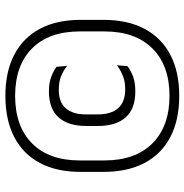

<svg xmlns="http://www.w3.org/2000/svg" viewBox="-6 -684 701 730"><g transform="rotate(-90 345.0 -319.5)"><path d="M345 11Q253 11 188.2 -23Q123.5 -57 89.8 -121.2Q56 -185.5 56 -276.5V-364Q56 -455 89.8 -518.8Q123.5 -582.5 188.2 -616.2Q253 -650 345 -650Q437 -650 501.5 -616.2Q566 -582.5 600 -518.8Q634 -455 634 -364V-276.5Q634 -185.5 600 -121.2Q566 -57 501.5 -23Q437 11 345 11ZM362 -156Q295.5 -156 263 -193Q230.5 -230 230.5 -298.5V-342.5Q230.5 -411 263.2 -447.8Q296 -484.5 362 -484.5Q395.5 -484.5 418.8 -475.2Q442 -466 455.5 -455.5L459 -415.5Q442.5 -428.5 420.8 -437.8Q399 -447 368 -447Q320.5 -447 297.5 -420.2Q274.5 -393.5 274.5 -343.5V-299Q274.5 -248.5 298 -221.5Q321.5 -194.5 369.5 -194.5Q401 -194.5 423 -204Q445 -213.5 461.5 -226L458 -186Q444 -174.5 420.2 -165.2Q396.5 -156 362 -156ZM345 -26Q460.5 -26 525.2 -91Q590 -156 590 -273.5V-367Q590 -484.5 525.2 -548.8Q460.5 -613 345 -613Q229.5 -613 164.5 -548.8Q99.5 -484.5 99.5 -367V-273.5Q99.5 -156 164.5 -91Q229.5 -26 345 -26Z"/></g></svg>

Font: Anek Devanagari Light
Style: Regular
Weight: 300
Designer: Kailash Malviya (Devanagari) & Yesha Goshar (Latin)
Foundry: Ek Type
Version: Version 1.003